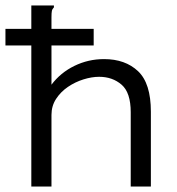

<svg xmlns="http://www.w3.org/2000/svg" viewBox="-31 -685 651 705"><path d="M84 -665H167V-658Q161 -652 159.5 -645Q158 -638 158 -621V-374Q191 -418 242 -443Q293 -468 351 -468Q429 -468 476 -423.5Q523 -379 523 -275V0H449V-273Q449 -345 415.5 -374Q382 -403 333 -403Q306 -403 275.5 -393.5Q245 -384 218.5 -366Q192 -348 175 -322Q158 -296 158 -263V0H84ZM-11 -518V-579H313V-518Z"/></svg>

Font: Inconsolata Expanded
Style: Regular
Weight: 400
Width: 7
Monospace: yes
Designer: Raph Levien, Cyreal, Brenton Simpson
Foundry: Raph Levien, Cyreal, Google
Version: Version 3.000; ttfautohint (v1.8.2.53-6de2)